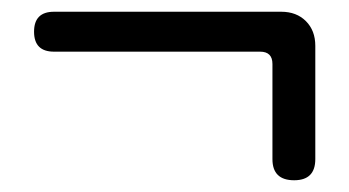

<svg xmlns="http://www.w3.org/2000/svg" viewBox="-20 -423 595 327"><path d="M481 -116Q444 -116 444 -152V-314Q444 -335 423 -335H72Q38 -335 38 -369Q38 -403 72 -403H277H459Q485 -403 501 -387Q517 -371 517 -345V-152Q517 -116 481 -116Z"/></svg>

Font: GenSenRounded TW R
Style: Regular
Weight: 400
Version: Version 1.501;PS 1;hotconv 16.6.51;makeotf.lib2.5.65220